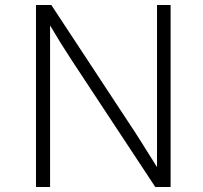

<svg xmlns="http://www.w3.org/2000/svg" viewBox="-20 -743 805 763"><path d="M123 -723H184L515 -220Q543 -177 570 -133L604 -79V-289V-723H658V0H597L266 -502Q218 -575 179 -642V-441V0H123Z"/></svg>

Font: Nebula Sans Light
Style: Regular
Weight: 300
Designer: Paul D. Hunt for Adobe (as Source Sans)
Foundry: Nebula Entertainment & Broadcasting LLC
Version: Version 1.010